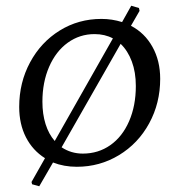

<svg xmlns="http://www.w3.org/2000/svg" viewBox="-20 -573 604 670"><path d="M539 -298Q539 -213 500.5 -142.5Q462 -72 395 -31.5Q328 9 248 9Q203 9 165 -6L117 77L92 70L90 62L137 -21Q94 -48 70.5 -94Q47 -140 47 -200Q47 -285 85 -355.5Q123 -426 188.5 -466.5Q254 -507 334 -507Q371 -507 406 -496L438 -553L465 -545L467 -535L437 -483Q485 -458 512 -409.5Q539 -361 539 -298ZM128 -218Q128 -175 139 -140Q150 -105 171 -81L374 -439Q346 -454 310 -454Q258 -454 216.5 -424Q175 -394 151.5 -340Q128 -286 128 -218ZM454 -273Q454 -321 440 -358.5Q426 -396 401 -420L195 -59Q228 -37 269 -37Q323 -37 365 -66.5Q407 -96 430.5 -150Q454 -204 454 -273Z"/></svg>

Font: Alegreya SC
Style: Italic
Weight: 400
Italic angle: -7°
Designer: Juan Pablo del Peral
Foundry: Huerta Tipografica
Version: Version 2.007; ttfautohint (v1.6)